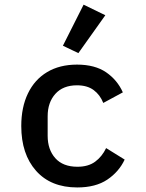

<svg xmlns="http://www.w3.org/2000/svg" viewBox="-20 -812 640 844"><path d="M319.5 12Q203.5 12 138.5 -61.2Q73.5 -134.5 73.5 -258Q73.5 -340.5 102.8 -401.2Q132 -462 187 -495Q242 -528 318.5 -528Q397.5 -528 446.8 -494Q496 -460 520 -406L434 -359.5Q420 -395 391.8 -416Q363.5 -437 318.5 -437Q257 -437 223.2 -399.2Q189.5 -361.5 189.5 -301V-215Q189.5 -154.5 223 -116.8Q256.5 -79 320.5 -79Q368 -79 398.2 -101.2Q428.5 -123.5 446.5 -161L528 -110.5Q503 -57 451.8 -22.5Q400.5 12 319.5 12ZM443 -745 324.5 -578.5 256.5 -611 347.5 -791.5Z"/></svg>

Font: Lilex Medium
Style: Regular
Weight: 500
Designer: Mike Abbink, Paul van der Laan, Pieter van Rosmalen, Mikhael Khrustik
Foundry: Mikhael Khrustik
Version: Version 1.100